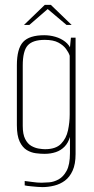

<svg xmlns="http://www.w3.org/2000/svg" viewBox="-20 -649 383 785"><path d="M153 116Q144 116 132.5 115Q121 114 110.5 113Q100 112 92 111Q84 110 81 109V91Q92 92 112 95Q132 98 150 98Q162 98 181 96.5Q200 95 219.5 84.5Q239 74 252.5 49Q266 24 266 -23V-89Q259 -65 244 -49.5Q229 -34 208 -27Q187 -20 162 -20Q146 -20 126.5 -22.5Q107 -25 89.5 -35.5Q72 -46 60.5 -70Q49 -94 49 -137V-382Q49 -450 74.5 -477.5Q100 -505 161 -505Q184 -505 206.5 -498.5Q229 -492 246.5 -478.5Q264 -465 272 -443L265 -445L270 -495H289V-19Q289 22 277 48.5Q265 75 245.5 89.5Q226 104 201.5 110Q177 116 153 116ZM164 -39Q208 -39 229.5 -61Q251 -83 258 -116Q265 -149 265 -181V-421Q261 -434 250 -449Q239 -464 218.5 -475Q198 -486 163 -486Q114 -486 93.5 -463.5Q73 -441 73 -381V-134Q73 -100 83 -80.5Q93 -61 108 -52.5Q123 -44 138.5 -41.5Q154 -39 164 -39ZM78 -547 163 -629H188L273 -547H252L175 -612L100 -547Z"/></svg>

Font: Alumni Sans Thin
Style: Regular
Weight: 100
Designer: Robert E. Leuschke
Foundry: Robert E. Leuschke
Version: Version 1.018